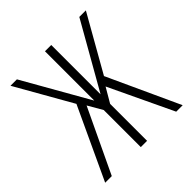

<svg xmlns="http://www.w3.org/2000/svg" viewBox="-185 -846 992 992"><g transform="rotate(-45 311.5 -350.0)"><path d="M27.8 0 210.9 -393.1 36.1 -700.2H83L288.1 -339.8V-700.2H334V-339.8L539.1 -700.2H586.9L413.1 -394L594.2 0H546.9L380.9 -350.1L334 -270V0H288.1V-271L242.2 -350.1L76.2 0Z"/></g></svg>

Font: Bebas Neue Book
Style: Regular
Weight: 400
Designer: Ryoichi Tsunekawa
Foundry: Ryoichi Tsunekawa
Version: Version 001.003